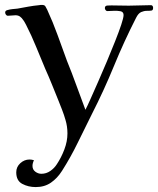

<svg xmlns="http://www.w3.org/2000/svg" viewBox="-20 -559 642 780"><path d="M602 -527Q602 -517 595 -516Q588 -515 576.5 -515Q565 -515 553.5 -510Q542 -505 533 -487Q484 -391 443 -291Q402 -191 353 -95Q324 -37 295.5 21.5Q267 80 232 135Q213 165 187 183Q161 201 125 201Q95 201 70.5 188Q46 175 46 141Q46 119 62.5 104Q79 89 100 89Q109 89 118 92Q112 104 112 115Q112 130 123.5 138.5Q135 147 148 147Q168 147 184.5 135.5Q201 124 211 108Q229 81 241.5 48Q254 15 254 -17Q254 -31 252 -45Q250 -59 246 -72Q240 -93 232 -113.5Q224 -134 216 -154Q203 -186 190.5 -217Q178 -248 164 -279Q145 -324 126.5 -369.5Q108 -415 86 -458Q83 -463 80.5 -468Q78 -473 74 -478Q69 -486 61.5 -491.5Q54 -497 43 -497Q36 -497 28 -496Q20 -495 12 -495Q7 -495 4 -499.5Q1 -504 1 -508Q1 -516 10 -518Q20 -521 30.5 -522Q41 -523 51 -524Q73 -528 95 -532Q117 -536 139 -538Q142 -539 145 -539Q148 -539 151 -539Q161 -539 164.5 -533Q168 -527 172 -519Q195 -469 214 -416.5Q233 -364 252 -312Q272 -263 290 -213Q308 -163 327 -113Q334 -126 347.5 -156.5Q361 -187 378.5 -226.5Q396 -266 414 -309Q432 -352 447.5 -391Q463 -430 472.5 -458.5Q482 -487 482 -498Q482 -511 469 -513.5Q456 -516 440 -515Q424 -514 416 -514Q412 -514 409 -518Q406 -522 406 -526Q406 -536 416.5 -536.5Q427 -537 433 -537Q450 -537 468 -536.5Q486 -536 503 -536Q526 -536 548.5 -537Q571 -538 593 -538Q598 -538 600 -534.5Q602 -531 602 -527Z"/></svg>

Font: Kaisei Tokumin
Style: Regular
Weight: 400
Designer: Font-Kai, 金井和夫
Foundry: KAZUO KANAI
Version: Version 5.003